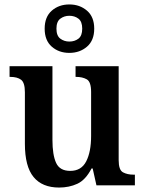

<svg xmlns="http://www.w3.org/2000/svg" viewBox="-20 -834 650 864"><path d="M246 10Q170 10 131 -37.5Q92 -85 92 -187V-419Q92 -462 75 -475Q58 -488 26 -488H23V-536H216V-204Q216 -137 232.5 -101Q249 -65 296 -65Q346 -65 368 -108Q390 -151 390 -222V-420Q390 -466 370.5 -477Q351 -488 323 -488H320V-536H514V-113Q514 -69 533.5 -58.5Q553 -48 581 -48H587V0H414L397 -76H392Q365 -24 328 -7Q291 10 246 10ZM292 -596Q245 -596 213 -624Q181 -652 181 -705Q181 -758 213 -786Q245 -814 292 -814Q339 -814 371.5 -786Q404 -758 404 -705Q404 -652 371.5 -624Q339 -596 292 -596ZM292 -647Q316 -647 333 -660Q350 -673 350 -705Q350 -737 333 -750Q316 -763 292 -763Q269 -763 251.5 -750Q234 -737 234 -705Q234 -673 251.5 -660Q269 -647 292 -647Z"/></svg>

Font: Noto Serif Tamil SemiCondensed SemiBold
Style: Regular
Weight: 600
Width: 4
Designer: Indian Type Foundry, Tom Grace, and the Monotype Design Team
Foundry: Monotype Imaging Inc.
Version: Version 2.004; ttfautohint (v1.8.4.7-5d5b)